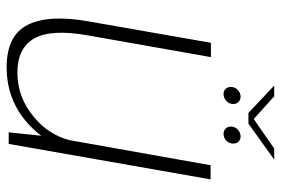

<svg xmlns="http://www.w3.org/2000/svg" viewBox="-150 -668 824 563"><g transform="rotate(90 261.5 -386.0)"><path d="M367.5 0H401.5L505.5 -592H464L390.5 -178.5Q375 -118 324 -75Q265.5 -25.5 193 -25.5Q119.5 -25.5 91.8 -75.8Q64 -126 83.5 -233.5L147 -593H105L42 -233Q21.5 -117 52.5 -55.5Q83.5 6 176.5 6Q266.5 6 332.5 -48.5Q359.5 -71 377.5 -95.5ZM255.5 -630Q266.5 -630 275.5 -638.2Q284.5 -646.5 284.5 -658.5Q284.5 -668 278.2 -674Q272 -680 263 -680Q252 -680 243.2 -671.8Q234.5 -663.5 234.5 -651.5Q234.5 -642 240.2 -636Q246 -630 255.5 -630ZM372 -630Q383.5 -630 392 -638.2Q400.5 -646.5 400.5 -658.5Q400.5 -668 394.8 -674Q389 -680 379.5 -680Q368.5 -680 359.5 -671.8Q350.5 -663.5 350.5 -651.5Q350.5 -642 356.8 -636Q363 -630 372 -630ZM310.5 -703H342L447.5 -778.5H415L328.5 -718.5L262 -778.5H230.5Z"/></g></svg>

Font: Anybody Thin ExtraLight
Style: Italic
Weight: 250
Italic angle: -10°
Version: Version 1.113;gftools[0.9.25]